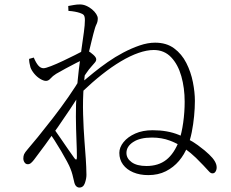

<svg xmlns="http://www.w3.org/2000/svg" viewBox="-20 -798 1040 864"><path d="M351 -386 354 -432Q374 -449 402.5 -472Q431 -495 464.5 -518.5Q498 -542 535 -561.5Q572 -581 608.5 -593.5Q645 -606 678 -606Q729 -606 763.5 -580.5Q798 -555 818.5 -514.5Q839 -474 848 -428.5Q857 -383 857 -344Q857 -312 853.5 -275.5Q850 -239 843 -203.5Q836 -168 824 -139Q810 -103 785.5 -74Q761 -45 726.5 -27.5Q692 -10 647 -10Q609 -10 579.5 -22.5Q550 -35 533.5 -57.5Q517 -80 517 -110Q517 -135 536 -158.5Q555 -182 588.5 -197Q622 -212 667 -212Q734 -212 785 -191Q836 -170 870.5 -144.5Q905 -119 921 -103Q938 -87 946.5 -72.5Q955 -58 955 -45Q955 -34 950 -26Q945 -18 937 -18Q929 -17 920.5 -26.5Q912 -36 895 -54Q883 -67 861.5 -88Q840 -109 811 -130Q782 -151 745 -165Q708 -179 664 -179Q610 -179 579.5 -159Q549 -139 549 -110Q549 -85 572.5 -68Q596 -51 639 -51Q693 -51 728.5 -79Q764 -107 786 -165Q798 -200 804.5 -247Q811 -294 811 -340Q811 -402 796 -455Q781 -508 750 -540.5Q719 -573 672 -573Q641 -573 603.5 -560Q566 -547 524 -522Q482 -497 438.5 -462.5Q395 -428 351 -386ZM233 -466Q217 -456 207.5 -445Q198 -434 187 -434Q176 -434 161 -443Q146 -452 134 -466.5Q122 -481 117 -495Q114 -506 112.5 -515Q111 -524 111 -533L132 -539Q142 -515 152.5 -503Q163 -491 176 -491Q185 -491 209.5 -500.5Q234 -510 263.5 -524Q293 -538 317 -550Q341 -562 348 -566Q357 -571 361.5 -572.5Q366 -574 375 -570Q387 -563 400 -551.5Q413 -540 413 -531Q413 -523 406 -515.5Q399 -508 390 -497Q380 -486 369.5 -470.5Q359 -455 347 -438L351 -495Q356 -503 361 -513.5Q366 -524 370 -537Q347 -527 322.5 -514.5Q298 -502 275 -489.5Q252 -477 233 -466ZM346 -452 341 -378Q322 -347 295.5 -307Q269 -267 240 -225.5Q211 -184 183 -146Q155 -108 133 -79Q126 -70 119.5 -64.5Q113 -59 105 -59Q96 -59 90.5 -67Q85 -75 85 -85Q85 -96 88.5 -104Q92 -112 105 -127Q120 -144 150.5 -181.5Q181 -219 217.5 -266Q254 -313 288 -362Q322 -411 346 -452ZM197 -209 214 -231Q231 -207 251 -178Q271 -149 288.5 -123.5Q306 -98 315 -86Q326 -72 326 -91Q326 -122 324 -169.5Q322 -217 321.5 -272.5Q321 -328 325 -381Q329 -437 335 -487Q341 -537 347 -579Q353 -621 357.5 -653.5Q362 -686 362 -707Q362 -724 357 -730Q352 -736 339 -740Q330 -743 317 -745.5Q304 -748 288 -749L287 -771Q298 -773 312 -775.5Q326 -778 340 -778Q354 -778 368 -772Q382 -766 394 -756Q406 -746 413 -735Q420 -724 420 -715Q420 -700 414 -688.5Q408 -677 400 -645Q397 -633 391.5 -611Q386 -589 379 -559Q372 -529 366 -492Q360 -455 357 -414Q352 -348 354 -282.5Q356 -217 360 -165Q364 -113 366 -84Q367 -69 368 -47.5Q369 -26 369 -11Q369 6 362 26Q355 46 337 46Q329 46 322.5 39.5Q316 33 313 17Q309 0 306 -12Q303 -24 297 -39Q293 -50 281.5 -71.5Q270 -93 255 -118.5Q240 -144 224.5 -168Q209 -192 197 -209Z"/></svg>

Font: Source Han Serif JP VF
Style: Regular
Weight: 250
Designer: Ryoko NISHIZUKA 西塚涼子 (kana & ideographs); Frank Grießhammer (Latin, Greek & Cyrillic); Wenlong ZHANG 张文龙 (bopomofo); San
Foundry: Adobe
Version: Version 2.001;hotconv 1.1.0;makeotfexe 2.6.0